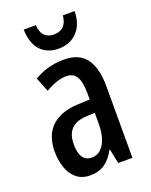

<svg xmlns="http://www.w3.org/2000/svg" viewBox="-142 -825 715 912"><g transform="rotate(-20 215.0 -369.5)"><path d="M223 -550Q300 -550 335 -501.5Q370 -453 370 -362V0H298L283 -74H281Q259 -32 228.5 -11Q198 10 155 10Q112 10 85 -13Q58 -36 45.5 -73Q33 -110 33 -153Q33 -235 79 -279Q125 -323 211 -327L274 -330V-361Q274 -418 258 -445Q242 -472 206 -472Q161 -472 101 -437L72 -509Q139 -550 223 -550ZM230 -260Q130 -254 130 -156Q130 -67 190 -67Q229 -67 252 -105Q275 -143 275 -210V-262ZM350 -749Q350 -683 313.5 -645Q277 -607 220 -607Q162 -607 128.5 -643Q95 -679 93 -749H154Q159 -678 221 -678Q284 -678 291 -749Z"/></g></svg>

Font: Noto Sans Ethiopic ExtraCondensed Medium
Style: Regular
Weight: 500
Width: 2
Designer: Monotype Design Team
Foundry: Monotype Imaging Inc.
Version: Version 2.102; ttfautohint (v1.8.4.7-5d5b)